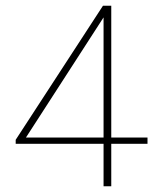

<svg xmlns="http://www.w3.org/2000/svg" viewBox="-20 -653 587 673"><path d="M35 -163 341 -633H370V-171H497V-149H370V0H343V-149H35ZM71 -171H343V-592Z"/></svg>

Font: Tajawal ExtraLight
Style: Regular
Weight: 275
Designer: Boutros Fonts
Foundry: Created by Boutros International 2017
Version: Version 1.700